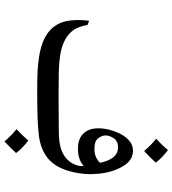

<svg xmlns="http://www.w3.org/2000/svg" viewBox="24 -645 774 862"><g transform="rotate(90 411.0 -214.0)"><path d="M760 -269Q762 -247 762 -236Q762 -185 748 -137Q729 -71 687 -39Q648 -9 588.5 -1.5Q529 6 397 6Q328 6 295 4Q262 2 232 -3Q165 -14 127.5 -42Q90 -70 77 -116Q70 -143 70 -178Q70 -202 73 -227L92 -220Q98 -184 113 -160Q146 -110 229 -97Q262 -92 301 -91Q340 -90 407 -90L569 -91Q623 -91 654.5 -103Q686 -115 704 -138Q715 -152 721 -169Q727 -186 725 -203Q698 -177 648 -177Q606 -177 583 -198Q556 -222 556 -269Q556 -294 563.5 -321.5Q571 -349 583 -371Q594 -392 612.5 -408Q631 -424 657 -424Q700 -424 727 -378Q754 -332 760 -269ZM642 -357Q614 -357 601 -338Q588 -319 588 -301Q588 -285 600.5 -268Q613 -251 648 -251Q672 -251 687.5 -259Q703 -267 711 -276Q694 -357 642 -357ZM710 -526Q690 -504 658 -474Q631 -506 603 -528Q629 -552 654 -581Q670 -569 685.5 -554Q701 -539 710 -526ZM667 101Q647 123 615 153Q588 121 560 99Q586 75 611 46Q627 58 642.5 73Q658 88 667 101Z"/></g></svg>

Font: Mirza
Style: Regular
Weight: 400
Designer: Arabic design by Kourosh Beigpour, Latin design by Eduardo Tunni, engineering by Lasse Fister
Version: Version 1.0010g